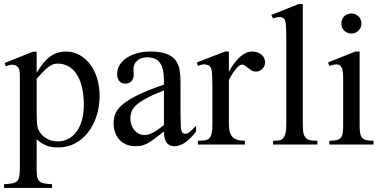

<svg xmlns="http://www.w3.org/2000/svg" viewBox="-26 -715 1890 950"><path d="M466.8 -240.7Q466.8 -188 451.9 -141.6Q437 -95.2 409.9 -60.3Q382.8 -25.4 345.2 -5.4Q307.6 14.6 261.7 14.6Q251 14.6 238.8 13.7Q226.6 12.7 213.4 8.5Q200.2 4.4 185.5 -3.7Q170.9 -11.7 155.3 -25.9V109.4Q155.3 135.7 157 152.3Q158.7 168.9 166.3 178.5Q173.8 188 189.2 191.7Q204.6 195.3 231.4 196.3V214.8H-5.9V196.3Q21.5 195.3 37.1 191.9Q52.7 188.5 60.5 179Q68.4 169.4 70.3 152.3Q72.3 135.3 72.3 107.4V-315.9Q72.3 -334.5 72 -346.4Q71.8 -358.4 70.3 -366.5Q68.8 -374.5 65.4 -379.4Q62 -384.3 56.2 -388.7Q48.3 -394 36.4 -394.8Q24.4 -395.5 2.9 -386.7L-2.9 -403.3L136.7 -459H155.3V-354.5Q172.4 -383.8 189.5 -404.1Q206.5 -424.3 224.1 -436.8Q241.7 -449.2 260.3 -454.6Q278.8 -460 299.3 -460Q336.4 -460 367.2 -443.1Q397.9 -426.3 420.2 -396.7Q442.4 -367.2 454.6 -327.1Q466.8 -287.1 466.8 -240.7ZM388.7 -194.3Q388.7 -248.5 378.4 -287.6Q368.2 -326.7 350.6 -351.6Q333 -376.5 309.6 -388.4Q286.1 -400.4 259.8 -400.4Q245.1 -400.4 232.7 -394.8Q220.2 -389.2 208 -379.2Q195.8 -369.1 183.1 -355.5Q170.4 -341.8 155.3 -325.2V-157.7Q155.3 -105.5 159.7 -86.4Q163.1 -73.7 170.9 -61Q178.7 -48.3 191.4 -38.3Q204.1 -28.3 221.2 -22Q238.3 -15.6 259.8 -15.6Q288.6 -15.6 312.3 -28.1Q335.9 -40.5 352.8 -63.5Q369.6 -86.4 379.2 -119.6Q388.7 -152.8 388.7 -194.3Z M944.3 -64.5Q889.2 8.3 837.4 8.3Q826.7 8.3 817.1 4.9Q807.6 1.5 800.5 -6.8Q793.5 -15.1 789.3 -29.1Q785.2 -43 785.2 -64.5Q755.9 -41.5 736.6 -27.1Q717.3 -12.7 702.4 -4.9Q687.5 2.9 674.1 5.6Q660.6 8.3 643.1 8.3Q619.1 8.3 599.6 0.2Q580.1 -7.8 565.9 -22.7Q551.8 -37.6 543.9 -58.8Q536.1 -80.1 536.1 -106Q536.1 -130.9 545.2 -153.3Q554.2 -175.8 581.1 -198.5Q607.9 -221.2 656.7 -245.1Q705.6 -269 785.2 -296.4V-314.9Q785.2 -347.2 780 -369.1Q774.9 -391.1 764.6 -405Q754.4 -418.9 738.8 -425Q723.1 -431.2 701.7 -431.2Q670.9 -431.2 653.3 -415.3Q635.7 -399.4 634.3 -376.5L635.3 -347.2Q636.2 -326.2 624.8 -313.7Q613.3 -301.3 594.7 -301.3Q575.2 -301.3 564.5 -313.7Q553.7 -326.2 553.7 -348.1Q553.7 -374.5 567.1 -395.3Q580.6 -416 603.3 -430.4Q626 -444.8 655.5 -452.4Q685.1 -460 717.3 -460Q765.6 -460 795.2 -449.5Q824.7 -439 840.8 -419.2Q856.9 -399.4 862.1 -371.1Q867.2 -342.8 867.2 -307.6V-155.3Q867.2 -124 868.2 -104Q869.1 -84 869.6 -77.1Q872.1 -64 877 -58.6Q881.8 -53.2 891.1 -53.2Q895.5 -53.2 899.4 -54.4Q903.3 -55.7 908.7 -59.6Q914.1 -63.5 922.4 -71.3Q930.7 -79.1 944.3 -92.8ZM785.2 -267.6Q728.5 -245.6 695.6 -227.3Q662.6 -209 645.5 -192.4Q628.4 -175.8 623.8 -160.4Q619.1 -145 619.1 -128.9Q619.1 -111.3 624.5 -96.7Q629.9 -82 638.9 -71Q647.9 -60.1 660.4 -53.7Q672.9 -47.4 687 -46.9Q706.1 -45.9 730.2 -58.6Q754.4 -71.3 785.2 -96.2Z M1285.6 -406.2Q1285.6 -397.5 1282.2 -389.2Q1278.8 -380.9 1272.7 -374.8Q1266.6 -368.7 1258.5 -364.7Q1250.5 -360.8 1241.2 -360.8Q1229 -360.8 1219.5 -366.2Q1210 -371.6 1202.1 -378.2Q1194.3 -384.8 1187 -390.1Q1179.7 -395.5 1171.9 -395.5Q1159.7 -395.5 1142.3 -375.2Q1125 -355 1106.4 -319.3V-104Q1106.4 -83 1109.9 -66.9Q1113.3 -50.8 1122.1 -40Q1130.9 -29.3 1146.2 -23.9Q1161.6 -18.6 1185.5 -18.6V0H953.1V-18.6Q974.1 -18.6 988 -20.8Q1002 -22.9 1010 -31.2Q1018.1 -39.6 1021.5 -56.2Q1024.9 -72.8 1024.9 -101.1V-274.4Q1024.9 -309.6 1024.2 -330.3Q1023.4 -351.1 1021.7 -362.8Q1020 -374.5 1017.1 -379.9Q1014.2 -385.3 1010.3 -389.6Q999.5 -395.5 986.6 -396.5Q973.6 -397.5 953.1 -388.7L948.7 -406.2L1087.4 -460H1106.4V-359.9Q1162.1 -460 1222.2 -460Q1235.4 -460 1247.1 -456.1Q1258.8 -452.1 1267.3 -445.1Q1275.9 -438 1280.8 -428Q1285.6 -418 1285.6 -406.2Z M1325.2 0V-18.6Q1347.7 -18.6 1358.4 -21Q1369.1 -23.4 1377 -33.7Q1379.9 -37.6 1382.3 -42.7Q1384.8 -47.9 1386.7 -55.7Q1388.7 -63.5 1389.6 -74.5Q1390.6 -85.4 1390.6 -101.1V-506.8Q1390.6 -544.9 1389.9 -566.9Q1389.2 -588.9 1387.5 -600.6Q1385.7 -612.3 1383.3 -616.7Q1380.9 -621.1 1377 -624.5Q1372.6 -627.4 1367.7 -629.2Q1362.8 -630.9 1356.9 -630.9Q1351.1 -630.9 1343.3 -629.2Q1335.4 -627.4 1325.2 -623.5L1316.4 -641.1L1451.2 -694.8H1472.2V-101.1Q1472.2 -86.4 1472.9 -75.9Q1473.6 -65.4 1475.1 -57.9Q1476.6 -50.3 1479 -45.2Q1481.4 -40 1484.9 -35.6Q1488.3 -31.2 1492.7 -28.1Q1497.1 -24.9 1503.7 -22.7Q1510.3 -20.5 1520.3 -19.5Q1530.3 -18.6 1544.4 -18.6V0Z M1762.2 -599.6Q1762.2 -578.6 1748.3 -564Q1734.4 -549.3 1712.9 -549.3Q1691.4 -549.3 1677.2 -563.5Q1663.1 -577.6 1663.1 -599.6Q1663.1 -610.4 1667 -619.4Q1670.9 -628.4 1677.7 -634.8Q1684.6 -641.1 1693.6 -644.8Q1702.6 -648.4 1712.9 -648.4Q1723.1 -648.4 1732.2 -644.5Q1741.2 -640.6 1747.8 -634Q1754.4 -627.4 1758.3 -618.7Q1762.2 -609.9 1762.2 -599.6ZM1603.5 0V-18.6Q1624.5 -18.6 1637.9 -21.5Q1651.4 -24.4 1658.9 -32.5Q1666.5 -40.5 1669.2 -54.9Q1671.9 -69.3 1671.9 -91.8V-331.1Q1671.9 -363.3 1664.8 -379.9Q1657.7 -396.5 1638.2 -396.5Q1631.3 -396.5 1623 -394.5Q1614.7 -392.6 1603.5 -388.7L1597.2 -406.2L1732.4 -460H1753.4V-91.8Q1753.4 -69.3 1756.3 -54.9Q1759.3 -40.5 1766.8 -32.5Q1774.4 -24.4 1787.8 -21.5Q1801.3 -18.6 1822.3 -18.6V0Z"/></svg>

Font: Doulos SIL APac
Style: Regular
Weight: 400
Designer: Walt Agee, Victor Gaultney, Peter Martin, Debbi Hosken, Becca Hirsbrunner
Foundry: SIL International
Version: Version 5.000